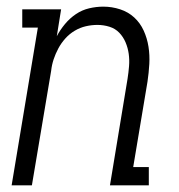

<svg xmlns="http://www.w3.org/2000/svg" viewBox="-20 -558 540 578"><path d="M15 0 94 -475H47V-530H164L151 -449Q161 -468 175.5 -485.5Q190 -503 208.5 -515.5Q227 -528 248.5 -533Q270 -538 291 -538Q317 -538 341.5 -530Q366 -522 384 -505.5Q402 -489 412.5 -466Q423 -443 427 -417.5Q431 -392 429.5 -365.5Q428 -339 424 -312L381 -55H428V0H311L364 -321Q367 -340 368.5 -359Q370 -378 367.5 -396Q365 -414 358 -430.5Q351 -447 339 -459.5Q327 -472 309.5 -477.5Q292 -483 273 -483Q256 -483 238.5 -479Q221 -475 205 -465.5Q189 -456 176.5 -442Q164 -428 155.5 -412Q147 -396 141.5 -379.5Q136 -363 134 -345L76 0Z"/></svg>

Font: Iosevka Slab Light
Style: Italic
Weight: 300
Italic angle: -9°
Monospace: yes
Designer: Belleve Invis
Foundry: Belleve Invis
Version: Version 11.1.1; ttfautohint (v1.8.3)